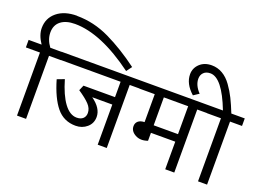

<svg xmlns="http://www.w3.org/2000/svg" viewBox="-154 -1319 2250 1654"><g transform="rotate(20 970.5 -491.5)"><path d="M302 -984V-983Q456 -983 602 -913Q748 -843 898 -731L861 -681Q548 -912 310 -912Q228 -912 181 -875.5Q134 -839 134 -771Q134 -706 179 -646H302V-577H192V1H109V-577H-20V-646H99Q51 -717 51 -781Q51 -872 119 -928Q187 -984 302 -984Z M1040 -647V-579H931V-1H848V-369H664Q758 -302 758 -222Q758 -163 715 -126Q672 -89 612 -89Q503 -89 436 -170.5Q369 -252 323 -410L389 -435Q428 -301 481 -229.5Q534 -158 597 -158Q634 -158 654.5 -177Q675 -196 675 -228Q675 -270 641 -306Q607 -342 538 -388L559 -437H848V-578H282V-647Z M1659 -647V-579H1550V-1H1467V-254H1244V-181Q1180 -158 1131.5 -184.5Q1083 -211 1083 -257Q1083 -286 1103 -303.5Q1123 -321 1161 -322V-578H1020V-647ZM1467 -323V-579H1244V-323Z M1961 -647V-578H1851V0H1768V-578H1639V-647H1761Q1659 -911 1551 -911Q1512 -911 1490 -889Q1468 -867 1468 -832Q1468 -772 1523 -714L1473 -681Q1388 -757 1388 -844Q1388 -901 1430 -940.5Q1472 -980 1539 -980Q1592 -980 1638 -953.5Q1684 -927 1720.5 -876Q1757 -825 1783 -772.5Q1809 -720 1838 -647Z"/></g></svg>

Font: Martel Sans
Style: Regular
Weight: 400
Designer: Dan Reynolds and Mathieu Réguer
Foundry: Dan Reynolds and Mathieu Réguer
Version: Version 1.001;PS 001.001;hotconv 1.0.70;makeotf.lib2.5.58329